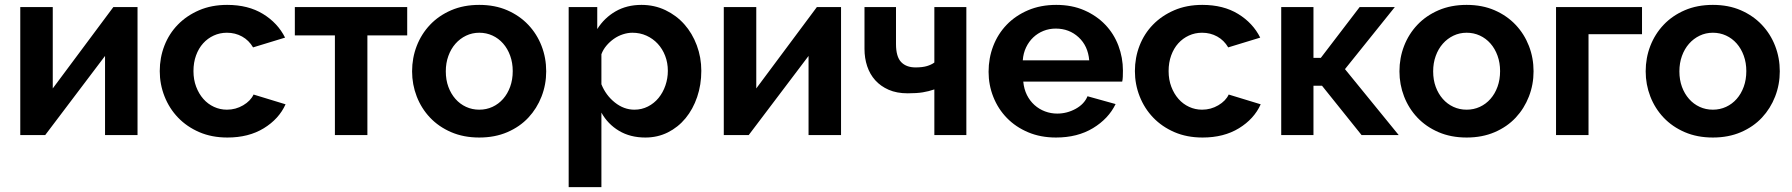

<svg xmlns="http://www.w3.org/2000/svg" viewBox="-20 -553 7335 786"><path d="M196 -191 444 -524H543V0H410V-324L165 0H63V-524H196Z M634 -262Q634 -317 653 -366Q672 -415 708 -452Q744 -489 795 -511Q846 -533 910 -533Q996 -533 1056.5 -496Q1117 -459 1147 -399L1016 -359Q999 -388 971 -403.5Q943 -419 909 -419Q880 -419 855 -407.5Q830 -396 811.5 -375.5Q793 -355 782.5 -326Q772 -297 772 -262Q772 -227 783 -198Q794 -169 812.5 -148Q831 -127 856 -115.5Q881 -104 909 -104Q945 -104 975.5 -122Q1006 -140 1018 -166L1149 -126Q1122 -66 1060 -28Q998 10 911 10Q847 10 796 -12Q745 -34 709 -71.5Q673 -109 653.5 -158.5Q634 -208 634 -262Z M1484 0H1351V-408H1187V-524H1647V-408H1484Z M1942 10Q1878 10 1827 -12Q1776 -34 1740.5 -71.5Q1705 -109 1686 -158Q1667 -207 1667 -261Q1667 -316 1686 -365Q1705 -414 1740.5 -451.5Q1776 -489 1827 -511Q1878 -533 1942 -533Q2006 -533 2056.5 -511Q2107 -489 2142.5 -451.5Q2178 -414 2197 -365Q2216 -316 2216 -261Q2216 -207 2197 -158Q2178 -109 2143 -71.5Q2108 -34 2057 -12Q2006 10 1942 10ZM1805 -261Q1805 -226 1815.5 -197.5Q1826 -169 1844.5 -148Q1863 -127 1888 -115.5Q1913 -104 1942 -104Q1971 -104 1996 -115.5Q2021 -127 2039.5 -148Q2058 -169 2068.5 -198Q2079 -227 2079 -262Q2079 -296 2068.5 -325Q2058 -354 2039.5 -375Q2021 -396 1996 -407.5Q1971 -419 1942 -419Q1913 -419 1888 -407Q1863 -395 1844.5 -374Q1826 -353 1815.5 -324Q1805 -295 1805 -261Z M2622 10Q2560 10 2514 -17.5Q2468 -45 2442 -92V213H2308V-524H2425V-434Q2454 -480 2500 -506.5Q2546 -533 2606 -533Q2659 -533 2704 -511.5Q2749 -490 2781.5 -453.5Q2814 -417 2832.5 -367.5Q2851 -318 2851 -263Q2851 -206 2834 -156Q2817 -106 2786.5 -69Q2756 -32 2714 -11Q2672 10 2622 10ZM2577 -104Q2607 -104 2632.5 -117Q2658 -130 2676 -152Q2694 -174 2704 -203Q2714 -232 2714 -263Q2714 -296 2703 -324.5Q2692 -353 2672.5 -374Q2653 -395 2626.5 -407Q2600 -419 2569 -419Q2550 -419 2530 -412.5Q2510 -406 2493 -394Q2476 -382 2462.5 -366Q2449 -350 2442 -331V-208Q2460 -163 2497 -133.5Q2534 -104 2577 -104Z M3076 -191 3324 -524H3423V0H3290V-324L3045 0H2943V-524H3076Z M3936 0H3805V-187Q3782 -179 3757.5 -175Q3733 -171 3696 -171Q3651 -171 3618 -185.5Q3585 -200 3563 -224.5Q3541 -249 3530 -282Q3519 -315 3519 -353V-524H3648V-373Q3648 -321 3669 -299Q3690 -277 3728 -277Q3756 -277 3774.5 -282.5Q3793 -288 3805 -297V-524H3936Z M4303 10Q4240 10 4189 -11.5Q4138 -33 4102 -70Q4066 -107 4046.5 -156Q4027 -205 4027 -259Q4027 -315 4046 -364.5Q4065 -414 4101 -451.5Q4137 -489 4188.5 -511Q4240 -533 4304 -533Q4368 -533 4418.5 -511Q4469 -489 4504.5 -452Q4540 -415 4558.5 -366Q4577 -317 4577 -264Q4577 -251 4576.5 -239Q4576 -227 4574 -219H4169Q4172 -188 4184 -164Q4196 -140 4215 -123Q4234 -106 4258 -97Q4282 -88 4308 -88Q4348 -88 4383.5 -107.5Q4419 -127 4432 -159L4547 -127Q4518 -67 4454.5 -28.5Q4391 10 4303 10ZM4439 -306Q4434 -365 4395.5 -400.5Q4357 -436 4302 -436Q4275 -436 4251.5 -426.5Q4228 -417 4210 -400Q4192 -383 4180.5 -359Q4169 -335 4167 -306Z M4626 -262Q4626 -317 4645 -366Q4664 -415 4700 -452Q4736 -489 4787 -511Q4838 -533 4902 -533Q4988 -533 5048.5 -496Q5109 -459 5139 -399L5008 -359Q4991 -388 4963 -403.5Q4935 -419 4901 -419Q4872 -419 4847 -407.5Q4822 -396 4803.5 -375.5Q4785 -355 4774.5 -326Q4764 -297 4764 -262Q4764 -227 4775 -198Q4786 -169 4804.5 -148Q4823 -127 4848 -115.5Q4873 -104 4901 -104Q4937 -104 4967.5 -122Q4998 -140 5010 -166L5141 -126Q5114 -66 5052 -28Q4990 10 4903 10Q4839 10 4788 -12Q4737 -34 4701 -71.5Q4665 -109 4645.5 -158.5Q4626 -208 4626 -262Z M5546 -524H5690L5486 -270L5706 0H5554L5392 -202H5357V0H5225V-524H5357V-316H5387Z M5984 10Q5920 10 5869 -12Q5818 -34 5782.5 -71.5Q5747 -109 5728 -158Q5709 -207 5709 -261Q5709 -316 5728 -365Q5747 -414 5782.5 -451.5Q5818 -489 5869 -511Q5920 -533 5984 -533Q6048 -533 6098.5 -511Q6149 -489 6184.5 -451.5Q6220 -414 6239 -365Q6258 -316 6258 -261Q6258 -207 6239 -158Q6220 -109 6185 -71.5Q6150 -34 6099 -12Q6048 10 5984 10ZM5847 -261Q5847 -226 5857.5 -197.5Q5868 -169 5886.5 -148Q5905 -127 5930 -115.5Q5955 -104 5984 -104Q6013 -104 6038 -115.5Q6063 -127 6081.5 -148Q6100 -169 6110.5 -198Q6121 -227 6121 -262Q6121 -296 6110.5 -325Q6100 -354 6081.5 -375Q6063 -396 6038 -407.5Q6013 -419 5984 -419Q5955 -419 5930 -407Q5905 -395 5886.5 -374Q5868 -353 5857.5 -324Q5847 -295 5847 -261Z M6702 -413H6483V0H6350V-524H6702Z M6992 10Q6928 10 6877 -12Q6826 -34 6790.5 -71.5Q6755 -109 6736 -158Q6717 -207 6717 -261Q6717 -316 6736 -365Q6755 -414 6790.5 -451.5Q6826 -489 6877 -511Q6928 -533 6992 -533Q7056 -533 7106.5 -511Q7157 -489 7192.5 -451.5Q7228 -414 7247 -365Q7266 -316 7266 -261Q7266 -207 7247 -158Q7228 -109 7193 -71.5Q7158 -34 7107 -12Q7056 10 6992 10ZM6855 -261Q6855 -226 6865.5 -197.5Q6876 -169 6894.5 -148Q6913 -127 6938 -115.5Q6963 -104 6992 -104Q7021 -104 7046 -115.5Q7071 -127 7089.5 -148Q7108 -169 7118.5 -198Q7129 -227 7129 -262Q7129 -296 7118.5 -325Q7108 -354 7089.5 -375Q7071 -396 7046 -407.5Q7021 -419 6992 -419Q6963 -419 6938 -407Q6913 -395 6894.5 -374Q6876 -353 6865.5 -324Q6855 -295 6855 -261Z"/></svg>

Font: PTCRaleway
Style: Bold
Weight: 700
Designer: Matt McInerney, Pablo Impallari, Rodrigo Fuenzalida
Foundry: Matt McInerney, Pablo Impallari, Rodrigo Fuenzalida
Version: Version 3.000g; ttfautohint (v1.5) -l 8 -r 28 -G 28 -x 14 -D